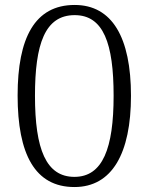

<svg xmlns="http://www.w3.org/2000/svg" viewBox="-20 -744 599 774"><path d="M280 10C432 10 508 -126 508 -358C508 -593 432 -724 281 -724C120 -724 51 -591 51 -359C51 -122 121 10 280 10ZM280 -31C166 -31 121 -142 121 -358C121 -566 161 -683 281 -683C397 -683 438 -569 438 -358C438 -146 394 -31 280 -31Z"/></svg>

Font: Noto Serif Ethiopic Light
Style: Regular
Weight: 300
Designer: Monotype Design Team
Foundry: Monotype Imaging Inc.
Version: Version 2.102